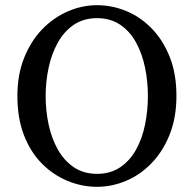

<svg xmlns="http://www.w3.org/2000/svg" viewBox="-20 -705 747 740"><path d="M354 15Q296 15 241 -7.5Q186 -30 142 -74Q98 -118 72.5 -183.5Q47 -249 47 -335Q47 -417 73 -482Q99 -547 142.5 -592Q186 -637 241 -661Q296 -685 354 -685Q412 -685 466.5 -662.5Q521 -640 564.5 -595.5Q608 -551 634 -486Q660 -421 660 -335Q660 -253 634.5 -188Q609 -123 565.5 -77.5Q522 -32 467 -8.5Q412 15 354 15ZM354 -35Q406 -35 443.5 -60.5Q481 -86 504.5 -128.5Q528 -171 539 -224.5Q550 -278 550 -335Q550 -391 539 -444.5Q528 -498 504.5 -541Q481 -584 443.5 -609.5Q406 -635 354 -635Q302 -635 264.5 -609.5Q227 -584 203 -541Q179 -498 167.5 -444.5Q156 -391 156 -335Q156 -278 167.5 -224.5Q179 -171 203 -128.5Q227 -86 264.5 -60.5Q302 -35 354 -35Z"/></svg>

Font: Source Serif 4 Variable
Style: Regular
Weight: 400
Designer: Frank Grießhammer
Foundry: Adobe
Version: Version 4.005;hotconv 1.1.0;makeotfexe 2.6.0